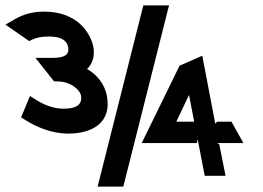

<svg xmlns="http://www.w3.org/2000/svg" viewBox="-93 -650 974 710"><path d="M-15 -216 1 -206C42 -180 98 -156 160 -156C246 -156 322 -195 302 -297C293 -341 265 -374 229 -395C248 -413 259 -441 252 -478C248 -498 217 -607 69 -607C17 -607 -20 -591 -50 -572L-73 -559L15 -498L25 -503C41 -511 62 -515 88 -515C131 -515 154 -502 159 -476C165 -445 141 -436 101 -436H38L107 -349H118C174 -349 203 -313 206 -299C213 -265 192 -248 142 -248C103 -248 66 -264 37 -283L18 -295ZM268 40H363L532 -630H437ZM431 -121H635L638 -135L664 0H741L718 -116L710 -121H807L763 -200H710L703 -193L655 -444L571 -407ZM559 -200 606 -299 625 -200Z"/></svg>

Font: Charger EcoBlack
Style: OpObl
Weight: 1000
Designer: Jasper
Foundry: Cannot Into Space Fonts
Version: Version 1.1